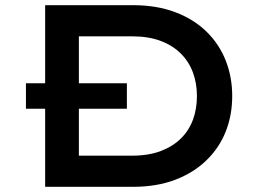

<svg xmlns="http://www.w3.org/2000/svg" viewBox="-20 -720 1019 740"><path d="M80 -301V-399H469V-301ZM154 0V-700H493Q584 -700 655.5 -673Q727 -646 776 -598Q825 -550 850 -486.5Q875 -423 875 -350Q875 -276 850 -213Q825 -150 775.5 -102Q726 -54 655 -27Q584 0 493 0ZM284 -101 274 -120H488Q553 -120 600 -138Q647 -156 678 -187Q709 -218 724 -259.5Q739 -301 739 -350Q739 -398 724 -439.5Q709 -481 678 -512.5Q647 -544 600 -562Q553 -580 488 -580H271L284 -597Z"/></svg>

Font: Lexend Peta Medium
Style: Regular
Weight: 500
Designer: Bonnie Shaver-Troup, Thomas Jockin
Foundry: Lexend
Version: Version 1.007